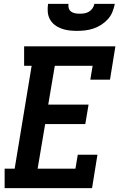

<svg xmlns="http://www.w3.org/2000/svg" viewBox="-20 -975 640 995"><path d="M4 0V-101H56L144 -634H105V-735H578L550 -562H448L460 -634H264L230 -433H439L422 -332H214L175 -101H371L383 -173H485L457 0ZM379 -815Q358 -815 337.5 -817.5Q317 -820 298 -827Q279 -834 263.5 -846Q248 -858 238.5 -875.5Q229 -893 227.5 -913.5Q226 -934 229 -955H335Q333 -943 336.5 -932Q340 -921 349 -914.5Q358 -908 370 -906Q382 -904 393 -904Q406 -904 418 -906Q430 -908 441 -914.5Q452 -921 459.5 -932Q467 -943 469 -955H575Q571 -934 562.5 -913Q554 -892 539 -875.5Q524 -859 504.5 -846.5Q485 -834 464 -827Q443 -820 421.5 -817.5Q400 -815 379 -815Z"/></svg>

Font: Iosevka Slab Extended
Style: Bold Italic
Weight: 700
Width: 7
Italic angle: -9°
Monospace: yes
Designer: Belleve Invis
Foundry: Belleve Invis
Version: Version 11.1.0; ttfautohint (v1.8.3)